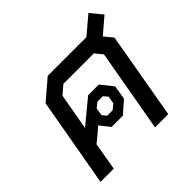

<svg xmlns="http://www.w3.org/2000/svg" viewBox="-160 -795 954 954"><g transform="rotate(-45 316.5 -318.0)"><path d="M550 -503 587 -458 507 0H414L491 -436L459 -475H245L200 -436L166 -244L292 -348H367L418 -284L406 -210L342 -154H263L221 -207L188 -178L149 -146L124 0H31L114 -469L218 -558H490L582 -636L633 -574ZM269 -231 287 -209H325L352 -231L359 -271L340 -293H302L275 -271Z"/></g></svg>

Font: Chakra Petch Medium
Style: Italic
Weight: 500
Italic angle: -10°
Designer: Katatrad Aksorn Co.,Ltd.
Foundry: Cadson Demak Co.,Ltd.
Version: Version 1.000; ttfautohint (v1.6)